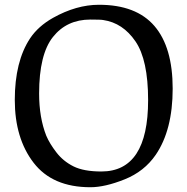

<svg xmlns="http://www.w3.org/2000/svg" viewBox="-20 -771 785 805"><path d="M106 -610Q140 -661 202 -696Q300 -751 395 -751Q551 -751 627.5 -662Q704 -573 704 -399.5Q704 -226 633 -122Q585 -52 502.5 -19Q420 14 359 14Q200 14 121 -88.5Q42 -191 42 -352Q42 -513 106 -610ZM144 -379Q144 -278 174 -202Q188 -169 216.5 -132Q245 -95 288 -73.5Q331 -52 405 -52Q601 -52 601 -351Q601 -520 548 -597.5Q495 -675 413 -687Q404 -689 359 -689Q260 -689 202 -616Q144 -543 144 -379Z"/></svg>

Font: Prociono
Style: Regular
Weight: 400
Designer: Barry Schwartz
Foundry: The Crud Factory
Version: Version 2.301